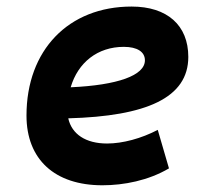

<svg xmlns="http://www.w3.org/2000/svg" viewBox="-20 -547 626 577"><path d="M301.8 -115.7C237.8 -115.7 195.8 -143.6 185.1 -191.4C420.9 -197.8 545.9 -253.4 545.9 -376C545.9 -471.2 482.4 -527.3 375.5 -527.3C186 -527.3 59.6 -396.5 59.6 -199.7C59.6 -67.9 144.5 9.8 287.6 9.8C352.1 9.8 425.8 -4.4 487.8 -41L454.1 -156.7C404.8 -130.9 348.6 -115.7 301.8 -115.7ZM192.4 -284.7C214.4 -359.4 273.4 -406.2 352.1 -406.2C392.6 -406.2 415.5 -391.1 415.5 -365.7C415.5 -320.3 333.5 -291 192.4 -284.7Z"/></svg>

Font: Cascadia Code NF
Style: Bold Italic
Weight: 700
Italic angle: -10°
Monospace: yes
Designer: Aaron Bell
Foundry: Saja Typeworks
Version: Version 2404.023